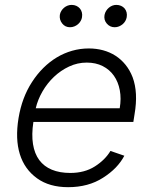

<svg xmlns="http://www.w3.org/2000/svg" viewBox="-20 -750 621 781"><path d="M55.4 -269.5Q69.2 -353.3 110.1 -416.2Q130.7 -448.2 156.2 -473.5Q181.8 -498.9 211.1 -516.5Q240.4 -534.1 273.3 -543.5Q306.1 -552.9 341.3 -552.9Q371.8 -552.9 399.3 -545.5Q426.8 -538 449.8 -523.3Q472.7 -508.5 490.4 -486.7Q508.2 -464.8 519.5 -435.7Q542.6 -373.6 527.3 -285.2L522.4 -253.9H115.8Q108 -202.8 114.2 -163.9Q120.4 -125 139.7 -98.9Q159.1 -72.8 190.9 -59.7Q222.7 -46.5 266 -46.5Q324.2 -46.5 366.1 -73.2Q407.7 -99.8 429.3 -136L485.8 -116.5Q472.3 -90.9 450.8 -68.5Q429.3 -46.2 399.1 -27Q339.5 11.4 257.1 11.4Q180.8 11.4 131 -24.5Q79.9 -61.1 60.7 -122.9Q41.5 -184.7 55.4 -269.5ZM125.4 -309.7H467Q473.7 -349.1 467.3 -383Q460.9 -416.9 443.4 -441.9Q425.8 -467 397.7 -481.2Q369.7 -495.4 332.7 -495.4Q295.1 -495.4 261 -479.4Q226.9 -463.4 199.4 -437.3Q171.9 -411.2 152.7 -377.8Q133.5 -344.5 125.4 -309.7ZM405.2 -689.3Q407 -698.2 411.6 -705.6Q416.2 -713.1 422.8 -718.6Q429.3 -724.1 437.1 -727.1Q445 -730.1 453.1 -730.1Q463.8 -730.1 472.5 -726.2Q481.2 -722.3 486.9 -715.6Q492.5 -708.8 494.9 -699.8Q497.2 -690.7 495.4 -680Q494 -671.9 489.7 -664.4Q485.4 -657 478.9 -651.5Q472.3 -646 464.1 -642.6Q456 -639.2 446.4 -639.2Q427.2 -639.2 414.4 -654.1Q401.6 -669 405.2 -689.3ZM223.4 -689.3Q224.8 -698.2 229.4 -705.6Q234 -713.1 240.6 -718.6Q247.2 -724.1 255.1 -727.1Q263.1 -730.1 271.3 -730.1Q282 -730.1 290.5 -726.2Q299 -722.3 304.7 -715.7Q310.4 -709.2 312.9 -699.9Q315.3 -690.7 313.6 -680Q312.5 -672.2 308.2 -664.8Q304 -657.3 297.4 -651.6Q290.8 -646 282.5 -642.6Q274.1 -639.2 264.6 -639.2Q245 -639.2 233 -654.5Q220.9 -669.7 223.4 -689.3Z"/></svg>

Font: Inter P Light
Style: Italic
Weight: 300
Italic angle: 9.39999°
Designer: Rasmus Andersson
Foundry: rsms
Version: Version 3.018;git-588b23468